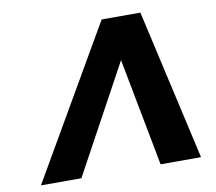

<svg xmlns="http://www.w3.org/2000/svg" viewBox="-78 -802 1003 893"><g transform="rotate(-10 423.0 -355.5)"><path d="M513 -509 610 0H801L640 -711H457L45 0H236Z"/></g></svg>

Font: Asimov
Style: XWidIt
Weight: 500
Designer: Google
Version: Version 2.000980; 2014